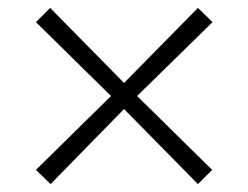

<svg xmlns="http://www.w3.org/2000/svg" viewBox="-20 -498 629 486"><path d="M108 -32 294 -222 481 -32 517 -68 327 -255 518 -442 481 -478 294 -288 107 -478 71 -442 261 -255 71 -68Z"/></svg>

Font: Jost Light
Style: Regular
Weight: 300
Version: Version 3.710